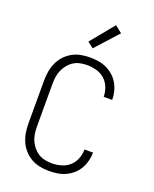

<svg xmlns="http://www.w3.org/2000/svg" viewBox="-166 -999 882 1103"><g transform="rotate(20 275.0 -447.5)"><path d="M271 12Q243 12 215 6.5Q187 1 162.5 -13Q138 -27 119 -48Q100 -69 88.5 -95Q77 -121 72.5 -149Q68 -177 68 -205V-465Q68 -493 72.5 -521Q77 -549 88.5 -575Q100 -601 119 -622Q138 -643 162.5 -657Q187 -671 215 -676.5Q243 -682 271 -682Q297 -682 323 -678Q349 -674 372.5 -663Q396 -652 415.5 -635Q435 -618 448 -595.5Q461 -573 467.5 -548Q474 -523 474 -497V-496H422Q422 -525 411 -553Q400 -581 378.5 -600Q357 -619 328.5 -627Q300 -635 271 -635Q250 -635 228.5 -630.5Q207 -626 189 -614.5Q171 -603 157 -586Q143 -569 134.5 -549Q126 -529 123 -508Q120 -487 120 -465V-205Q120 -183 123 -162Q126 -141 134.5 -121Q143 -101 157 -84Q171 -67 189 -55.5Q207 -44 228.5 -39.5Q250 -35 271 -35Q300 -35 328.5 -43Q357 -51 378.5 -70Q400 -89 411 -117Q422 -145 422 -174H474V-173Q474 -147 467.5 -122Q461 -97 448 -74.5Q435 -52 415.5 -35Q396 -18 372.5 -7Q349 4 323 8Q297 12 271 12ZM267 -736 231 -764 348 -907 391 -873Z"/></g></svg>

Font: Lode Dark Term
Style: Regular
Weight: 400
Monospace: yes
Designer: Belleve Invis
Foundry: Belleve Invis
Version: Version 29.2.0